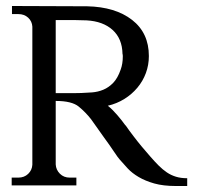

<svg xmlns="http://www.w3.org/2000/svg" viewBox="-20 -620 667 641"><path d="M271 -599Q365 -597 421 -553.5Q477 -510 477 -433Q477 -403 467 -376Q457 -349 438.5 -327Q420 -305 395 -289.5Q370 -274 340 -267Q355 -255 371 -236.5Q387 -218 399 -201V-202Q412 -183 426 -165Q438 -149 453 -131Q468 -113 483 -96Q497 -80 510 -67Q523 -54 537 -44.5Q551 -35 567.5 -30Q584 -25 605 -25V1H567Q525 1 495 -7.5Q465 -16 443 -29Q421 -42 406.5 -57.5Q392 -73 380 -87Q375 -92 360 -114.5Q345 -137 328 -160L284 -222Q266 -245 243 -264Q220 -283 166 -283V-71Q167 -53 180 -40Q193 -27 213 -27H235V-1H19V-27H41Q61 -27 74 -39.5Q87 -52 88 -70V-531Q87 -549 74 -561Q61 -573 41 -573H20V-600ZM225 -309Q236 -309 251.5 -309.5Q267 -310 287 -311.5Q307 -313 325 -320.5Q343 -328 358 -343.5Q373 -359 383 -388Q390 -407 390 -432Q390 -438 389 -440Q388 -491 356 -520Q324 -549 269 -552Q249 -553 230 -553H166V-309Z"/></svg>

Font: Constantine
Style: Regular
Weight: 400
Designer: Dukom Design
Version: Version 1.001;PS 001.001;hotconv 1.0.56;makeotf.lib2.0.21325